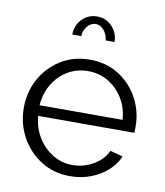

<svg xmlns="http://www.w3.org/2000/svg" viewBox="-83 -799 753 877"><g transform="rotate(10 293.5 -360.0)"><path d="M300 10Q225 10 166 -27Q107 -64 73 -126Q39 -188 39 -262Q39 -335 72.5 -396Q106 -457 165 -493.5Q224 -530 299 -530Q376 -530 434 -493Q492 -456 524.5 -395.5Q557 -335 557 -263Q557 -247 556 -236H110Q115 -180 142 -136.5Q169 -93 211 -67.5Q253 -42 303 -42Q354 -42 399 -68Q444 -94 463 -136L522 -120Q506 -82 472.5 -52.5Q439 -23 395 -6.5Q351 10 300 10ZM108 -285H493Q489 -341 462 -384.5Q435 -428 393 -452.5Q351 -477 300 -477Q249 -477 207 -452.5Q165 -428 138.5 -384.5Q112 -341 108 -285ZM297 -695Q275 -695 258 -675Q241 -655 241 -629H199Q199 -671 227.5 -700.5Q256 -730 297 -730Q338 -730 366.5 -700.5Q395 -671 395 -629H354Q351 -657 334.5 -676Q318 -695 297 -695Z"/></g></svg>

Font: Raleway
Style: Regular
Weight: 400
Designer: Matt McInerney, Pablo Impallari, Rodrigo Fuenzalida
Foundry: Matt McInerney, Pablo Impallari, Rodrigo Fuenzalida
Version: Version 4.101;RELEASE